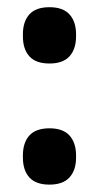

<svg xmlns="http://www.w3.org/2000/svg" viewBox="-20 -488 268 520"><path d="M114 12Q77 12 59.5 -7.5Q42 -27 42 -61.5V-66.5Q42 -101.5 59.5 -121Q77 -140.5 114 -140.5Q150.5 -140.5 168.2 -121Q186 -101.5 186 -66.5V-61.5Q186 -27 168.2 -7.5Q150.5 12 114 12ZM114 -316Q77 -316 59.5 -335.5Q42 -355 42 -390V-395Q42 -429.5 59.5 -449Q77 -468.5 114 -468.5Q150.5 -468.5 168.2 -449Q186 -429.5 186 -395V-390Q186 -355 168.2 -335.5Q150.5 -316 114 -316Z"/></svg>

Font: Anek Latin SemiBold
Style: Regular
Weight: 600
Designer: Yesha Goshar
Foundry: Ek Type
Version: Version 1.003